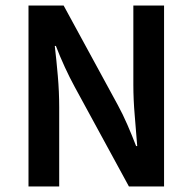

<svg xmlns="http://www.w3.org/2000/svg" viewBox="-20 -674 696 694"><path d="M83 0V-654H210L406 -294Q424 -261 440.5 -223Q457 -185 472 -146H476Q472 -199 467 -256.5Q462 -314 462 -368V-654H573V0H446L250 -360Q232 -393 214.5 -431Q197 -469 182 -508H178Q184 -457 189 -399.5Q194 -342 194 -286V0Z"/></svg>

Font: Source Sans 3 SemiBold
Style: Regular
Weight: 600
Designer: Paul D. Hunt
Foundry: Adobe
Version: Version 3.046;hotconv 1.0.118;makeotfexe 2.5.65603